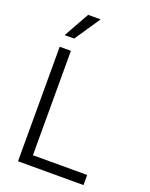

<svg xmlns="http://www.w3.org/2000/svg" viewBox="-170 -1026 871 1114"><g transform="rotate(20 265.5 -469.0)"><path d="M84 -707H153.3V-62.5H488.3V0H84ZM175.8 -937.5H252.9L146.5 -780.3H87.9Z"/></g></svg>

Font: Pretendard JP Light
Style: Regular
Weight: 300
Designer: Base glyphs from Inter by Rasmus Andersson; Hangeul glyphs from Noto Sans CJK(Source Han Sans) by Jang Soo-young and Kan
Foundry: Kil Hyung-jin
Version: Version 1.309